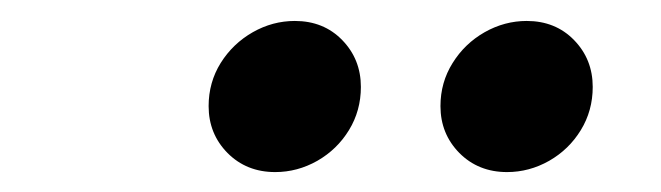

<svg xmlns="http://www.w3.org/2000/svg" viewBox="-20 -677 640 186"><path d="M329.6 -592.8Q329.6 -569.8 318.1 -551Q306.6 -532.2 287.4 -521.2Q268.1 -510.3 246.6 -510.3Q218.8 -510.3 200.4 -528.8Q182.1 -547.4 182.1 -574.2Q182.1 -597.2 193.8 -616Q205.6 -634.8 224.9 -645.8Q244.1 -656.7 265.6 -656.7Q293.5 -656.7 311.5 -638.2Q329.6 -619.6 329.6 -592.8ZM554.2 -592.8Q554.2 -569.8 542.7 -551Q531.2 -532.2 512 -521.2Q492.7 -510.3 471.2 -510.3Q443.4 -510.3 425 -528.8Q406.7 -547.4 406.7 -574.2Q406.7 -597.2 418.5 -616Q430.2 -634.8 449.5 -645.8Q468.8 -656.7 490.2 -656.7Q518.1 -656.7 536.1 -638.2Q554.2 -619.6 554.2 -592.8Z"/></svg>

Font: Courier Prime
Style: Bold Italic
Weight: 700
Italic angle: -10°
Designer: Alan Dague-Greene
Foundry: Quote-Unquote Apps
Version: Version 3.018